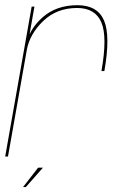

<svg xmlns="http://www.w3.org/2000/svg" viewBox="-24 -618 500 758"><path d="M376.5 -337.5H388Q412.5 -476 386.8 -536.8Q361 -597.5 281.5 -597.5Q198 -597.5 143.5 -549Q89 -500.5 77.5 -434.5L81.5 -419.5Q93 -483.5 146.5 -535Q200 -586.5 280.5 -586.5Q352 -586.5 376.2 -529.5Q400.5 -472.5 376.5 -337.5ZM-3.5 0H7.5L89 -461.5L112 -592H101ZM67 120.5H78L145.5 44H126.5Z"/></svg>

Font: Anybody UltraCondensed Thin Thin
Style: Italic
Weight: 250
Italic angle: -10°
Version: Version 1.111